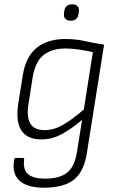

<svg xmlns="http://www.w3.org/2000/svg" viewBox="-20 -675 538 891"><path d="M284 -494Q331 -494 373 -484.5Q415 -475 463 -468L384 30Q371 120 324 158Q277 196 184 196Q104 196 69 162Q34 128 46 65Q47 58 53 58H86Q93 58 92 66Q86 110 109 132Q132 154 191 154Q255 154 290.5 127Q326 100 337 31L361 -119Q312 -77 266.5 -52.5Q221 -28 172 -28Q106 -28 79 -70Q52 -112 65 -196L86 -327Q100 -413 150.5 -453.5Q201 -494 284 -494ZM187 -71Q230 -71 273 -96Q316 -121 369 -167L411 -433Q380 -440 346.5 -445Q313 -450 284 -450Q223 -450 184 -421Q145 -392 132 -319L113 -197Q102 -133 120.5 -102Q139 -71 187 -71ZM308 -579Q291 -579 283 -588Q275 -597 277 -613L278 -622Q280 -638 289 -646.5Q298 -655 315 -655Q332 -655 340 -646Q348 -637 346 -622L345 -613Q343 -596 334 -587.5Q325 -579 308 -579Z"/></svg>

Font: Sofia Sans Semi Condensed Light
Style: Italic
Weight: 300
Italic angle: -9°
Version: Version 4.100